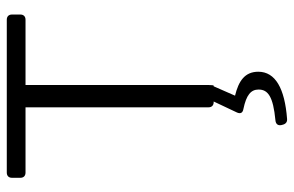

<svg xmlns="http://www.w3.org/2000/svg" viewBox="-174 -492 887 580"><g transform="rotate(-90 270.0 -201.5)"><path d="M303.7 -15.6V-568.4H501C510.7 -568.4 516.6 -574.2 516.6 -584V-609.4C516.6 -619.1 510.7 -625 501 -625H39.1C29.3 -625 23.4 -619.1 23.4 -609.4V-584C23.4 -574.2 29.3 -568.4 39.1 -568.4H236.3V-15.6C236.3 -5.9 242.2 0 252 0H253.9L220.7 70.3C215.8 81.1 219.7 87.9 231.4 89.8C273.4 98.6 290 112.3 290 135.7C290 164.1 268.6 179.7 197.3 186.5C185.5 187.5 180.7 194.3 182.6 204.1L183.6 208C185.5 216.8 191.4 222.7 201.2 221.7C293 214.8 343.8 186.5 343.8 134.8C343.8 93.8 315.4 75.2 271.5 64.5L299.8 0H301.8C302.7 0 303.7 -5.9 303.7 -15.6Z"/></g></svg>

Font: Ed Sans Neue Light
Style: Regular
Weight: 300
Designer: Stephen Hutchings
Version: Version 1.004;PS 001.004;hotconv 1.0.88;makeotf.lib2.5.64775